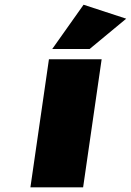

<svg xmlns="http://www.w3.org/2000/svg" viewBox="-20 -800 559 820"><path d="M109.9 0 189 -546.9H414.1L335 0ZM203.1 -590.8 336.9 -779.8 519 -720.2 362.8 -590.8Z"/></svg>

Font: Trueno Black
Style: Italic
Weight: 900
Designer: Julieta Ulanovsky
Foundry: Julieta Ulanovsky
Version: Version 3.001b | FøM Fix